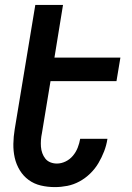

<svg xmlns="http://www.w3.org/2000/svg" viewBox="-20 -755 540 783"><path d="M204 8Q174 8 146.5 1.5Q119 -5 97 -21Q75 -37 60.5 -61Q46 -85 40 -112Q34 -139 34.5 -168.5Q35 -198 40 -228L124 -735H237L202 -520H471L455 -424H186L151 -212Q148 -198 147 -184Q146 -170 147 -156.5Q148 -143 152.5 -130.5Q157 -118 165 -108Q173 -98 185.5 -93Q198 -88 212 -88Q230 -88 247.5 -96.5Q265 -105 277.5 -120Q290 -135 297 -153Q304 -171 307 -189H418V-188Q414 -162 404.5 -137.5Q395 -113 381.5 -90Q368 -67 348 -47.5Q328 -28 304 -15Q280 -2 254.5 3Q229 8 204 8Z"/></svg>

Font: Iosevka Oblique
Style: Bold
Weight: 700
Italic angle: -9°
Monospace: yes
Designer: Belleve Invis
Foundry: Belleve Invis
Version: Version 32.5.0; ttfautohint (v1.8.4)